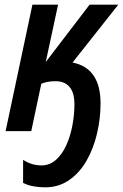

<svg xmlns="http://www.w3.org/2000/svg" viewBox="-20 -562 527 823"><path d="M173 241Q147 241 123 236.5Q99 232 79 222V123Q115 147 158 147Q193 147 219.5 123.5Q246 100 263.5 62Q281 24 290 -22.5Q299 -69 299 -115Q299 -165 278 -189.5Q257 -214 218 -214Q183 -214 157 -203L114 0H4L119 -542H229L176 -296L364 -542H487L291 -294Q411 -270 411 -119Q411 -54 396 10Q381 74 351.5 126Q322 178 277 209.5Q232 241 173 241Z"/></svg>

Font: Noto Sans Condensed SemiBold
Style: Italic
Weight: 600
Width: 3
Italic angle: -12°
Designer: Monotype Design Team
Foundry: Monotype Imaging Inc.
Version: Version 2.013; ttfautohint (v1.8.4.7-5d5b)